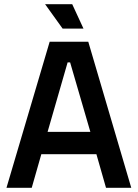

<svg xmlns="http://www.w3.org/2000/svg" viewBox="-20 -900 660 920"><path d="M326 -880H196L280 -763H380ZM218 -700 11 0H132L178 -161H442L488 0H609L403 -700ZM208 -268 304 -601H316L413 -268Z"/></svg>

Font: Space Text SemiBold
Style: Regular
Weight: 600
Designer: Florian Karsten (Space Text), Colophon Foundry (Space Mono)
Foundry: Florian Karsten
Version: Version 1.003;PS 001.003;hotconv 1.0.88;makeotf.lib2.5.64775